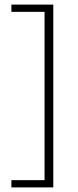

<svg xmlns="http://www.w3.org/2000/svg" viewBox="-20 -695 338 834"><path d="M211.5 119H29.5V87.5H173.5V-643.5H29.5V-675H211.5Z"/></svg>

Font: Anek Gujarati ExtraLight
Style: Regular
Weight: 250
Version: Version 1.003